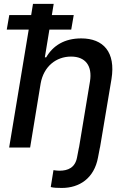

<svg xmlns="http://www.w3.org/2000/svg" viewBox="-20 -747 643 972"><path d="M379.6 0 370 50.1C360.1 101.6 324.6 117.2 281.2 117.2C270.2 117.2 259.6 115.8 250.7 114.3L236.9 199.9C250.7 203.8 270.6 204.5 293.3 204.5C381.4 204.5 456.7 156.2 476.2 50.1L485.8 0H486.2L544.4 -346.9C566.4 -483.3 503.2 -552.6 391.3 -552.6C306.1 -552.6 248.2 -516 213.8 -456.7H207L230.1 -597.3H340.6L353.3 -670.8H242.5L251.8 -727.3H147L137.8 -670.8H27L14.2 -597.3H125.4L26.3 0H132.5L185.7 -323.9C201 -410.9 264.2 -460.6 339.8 -460.6C412.3 -460.6 448.5 -414.1 435.4 -334.2L380 0Z"/></svg>

Font: Magic Ui Pro Medium
Style: Italic
Weight: 500
Italic angle: -9.39999°
Designer: Stefan Endress, Andreas Faust
Version: Version 1.000;FEAKit 1.0